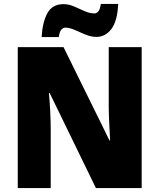

<svg xmlns="http://www.w3.org/2000/svg" viewBox="-20 -1046 809 973"><path d="M698 -93H466L232 -574H228Q232 -531 234.5 -480.5Q237 -430 237 -393V-93H70V-807H302L535 -334H538Q536 -376 533.5 -424Q531 -472 531 -507V-807H698ZM191 -858Q195 -933 220 -979Q245 -1025 302 -1025Q328 -1025 355 -1013.5Q382 -1002 408 -990Q434 -978 459 -978Q469 -978 478 -988Q487 -998 491 -1026H579Q575 -939 544.5 -899Q514 -859 469 -859Q441 -859 412.5 -871Q384 -883 358 -894.5Q332 -906 310 -906Q302 -906 292 -897Q282 -888 278 -858Z"/></svg>

Font: Noto Sans Telugu UI SemiCondensed Black
Style: Regular
Weight: 900
Width: 4
Designer: Jelle Bosma - Monotype Design Team
Foundry: Monotype Imaging Inc.
Version: Version 2.005; ttfautohint (v1.8.4.7-5d5b)